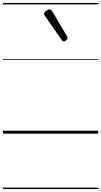

<svg xmlns="http://www.w3.org/2000/svg" viewBox="-20 -905 685 1300"><path d="M412 -625Q408 -625 404.5 -627Q401 -629 397 -635L283 -799Q280 -803 279 -806Q278 -809 278 -813Q278 -819 285 -825.5Q292 -832 300.5 -836.5Q309 -841 316 -841Q326 -841 333 -829L434 -659Q436 -655 436.5 -652Q437 -649 437 -647Q437 -639 428 -632Q419 -625 412 -625ZM0 365H645V375H0ZM0 -20H645V0H0ZM0 -505H645V-500H0ZM0 -885H645V-875H0Z"/></svg>

Font: Playwrite GB J Guides
Style: Italic
Weight: 400
Italic angle: -7.01216°
Designer: Veronika Burian, José Scaglione
Foundry: TypeTogether
Version: Version 1.003